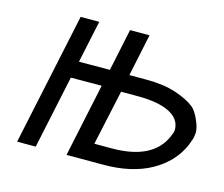

<svg xmlns="http://www.w3.org/2000/svg" viewBox="-80 -630 856 735"><g transform="rotate(15 347.5 -262.0)"><path d="M694.8 -211.4 693.4 -197.3Q693.4 -189 681.2 -158.2Q649.4 -85 573.2 -42.5Q497.1 0 384.3 0H238.8L300.3 -290.5L178.2 -290L116.7 0H43L154.3 -524.4H228L192.4 -356.9L314.9 -357.4L350.1 -524.4H427.2L392.1 -357.4H460.4Q528.3 -357.4 576.9 -341.3Q625.5 -325.2 652.3 -303.7Q667 -292 680.9 -261.5Q694.8 -231 694.8 -211.4ZM377.9 -287.6 330.6 -68.8H398.9Q560.5 -68.8 605.5 -170.4Q614.7 -190.9 614.7 -198.7Q614.7 -242.7 570.1 -265.1Q525.4 -287.6 445.3 -287.6Z"/></g></svg>

Font: Tuffy
Style: Italic
Weight: 400
Italic angle: -12°
Designer: Thatcher Ulrich, Karoly Barta and Michael Everson
Version: Version 001.271